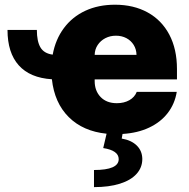

<svg xmlns="http://www.w3.org/2000/svg" viewBox="-20 -557 798 811"><path d="M202.6 -326.2Q214.4 -390.6 249.8 -438.2Q285.2 -485.8 340.3 -511.5Q395.5 -537.1 465.8 -537.1Q544.4 -537.1 603.5 -504.6Q662.6 -472.2 695.1 -410.9Q727.5 -349.6 727.5 -265.6V-221.7H379.9V-214.8Q379.9 -173.3 405 -147.2Q430.2 -121.1 473.6 -121.1Q503.9 -121.1 526.4 -133.8Q548.8 -146.5 557.6 -168.9H726.6Q718.3 -118.2 688.5 -79.6Q658.7 -41 610.1 -18.1Q561.5 4.9 497.6 8.8L494.1 28.3Q534.7 35.2 557.6 57.6Q580.6 80.1 581.1 114.3Q581.1 150.9 556.6 177.7Q532.2 204.6 486.3 219Q440.4 233.4 377 233.4V161.1Q481.4 161.1 481.4 115.2Q481.4 78.6 416 68.4L430.2 7.8Q330.6 -2.4 270.3 -62.5Q210 -122.6 199.2 -222.2Q106.9 -228 59.3 -281Q11.7 -334 11.7 -430.7H135.7Q135.7 -382.3 150.9 -356.7Q166 -331.1 202.6 -326.2ZM556.6 -325.2Q556.2 -348.6 544.7 -367.2Q533.2 -385.7 513.7 -396Q494.1 -406.2 469.7 -406.2Q445.3 -406.2 425 -395.8Q404.8 -385.3 392.6 -366.9Q380.4 -348.6 379.9 -325.2Z"/></svg>

Font: Pretendard JP Black
Style: Regular
Weight: 900
Designer: Base glyphs from Inter by Rasmus Andersson; Hangeul glyphs from Noto Sans CJK(Source Han Sans) by Jang Soo-young and Kan
Foundry: Kil Hyung-jin
Version: Version 1.309